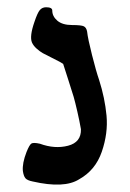

<svg xmlns="http://www.w3.org/2000/svg" viewBox="-20 -752 358 529"><path d="M70 -252Q55 -255 50 -261Q45 -267 43 -281Q41 -302 53 -333Q61 -353 66.5 -356.5Q72 -360 90 -356Q131 -341 167.5 -350.5Q204 -360 203 -396Q199 -419 193 -445Q187 -471 183 -485Q179 -499 168 -532.5Q157 -566 154 -576L144 -582Q137 -586 121.5 -593.5Q106 -601 98 -605.5Q90 -610 81 -618Q72 -626 68 -635Q61 -652 75 -692Q83 -716 89.5 -724Q96 -732 107 -732Q124 -732 124 -723Q124 -707 138 -695Q152 -683 179 -683Q204 -683 211 -679.5Q218 -676 220 -665Q222 -646 233.5 -600.5Q245 -555 253 -532Q269 -482 273.5 -433.5Q278 -385 260.5 -334Q243 -283 198 -258Q157 -232 70 -252Z"/></svg>

Font: Noam
Style: Regular
Weight: 400
Version: Version 1.1